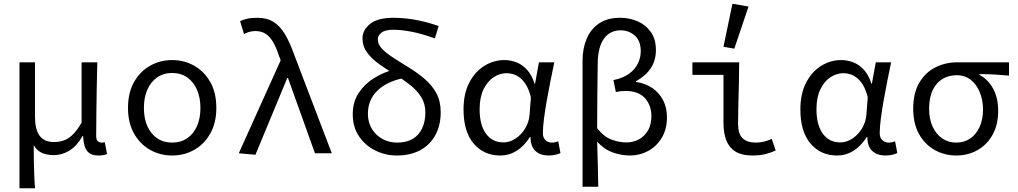

<svg xmlns="http://www.w3.org/2000/svg" viewBox="-20 -819 5440 1026"><path d="M84 187V-486H167V-195Q167 -128 191.5 -94Q216 -60 269 -60Q294 -60 318 -67.5Q342 -75 366.5 -97.5Q391 -120 416 -164V-486H500Q498 -420 497 -351.5Q496 -283 495 -216.5Q494 -150 494 -92Q494 -73 502.5 -65Q511 -57 522 -57Q526 -57 529.5 -57.5Q533 -58 540 -59L552 4Q543 8 531.5 10Q520 12 504 12Q466 12 446.5 -11Q427 -34 424 -92H421Q392 -40 352 -15Q312 10 268 10Q235 10 207.5 -0.5Q180 -11 160 -43Q160 8 161 44.5Q162 81 163 114Q164 147 167 187Z M900 12Q836 12 782.5 -18Q729 -48 696.5 -105Q664 -162 664 -242Q664 -324 696.5 -381Q729 -438 782.5 -468Q836 -498 900 -498Q964 -498 1017.5 -468Q1071 -438 1103.5 -381Q1136 -324 1136 -242Q1136 -162 1103.5 -105Q1071 -48 1017.5 -18Q964 12 900 12ZM900 -57Q946 -57 980 -80Q1014 -103 1032.5 -144.5Q1051 -186 1051 -242Q1051 -298 1032.5 -340Q1014 -382 980 -405.5Q946 -429 900 -429Q854 -429 820 -405.5Q786 -382 767.5 -340Q749 -298 749 -242Q749 -186 767.5 -144.5Q786 -103 820 -80Q854 -57 900 -57Z M1345 8 1256 0 1480 -497 1471 -520Q1456 -566 1438.5 -595.5Q1421 -625 1398.5 -639Q1376 -653 1346 -653Q1326 -653 1311.5 -648.5Q1297 -644 1284 -637L1263 -706Q1280 -714 1301.5 -719Q1323 -724 1355 -724Q1406 -724 1441.5 -702Q1477 -680 1503.5 -635Q1530 -590 1555 -519L1753 0H1663L1519 -402H1515Z M2100 12Q2040 12 1986 -14.5Q1932 -41 1898.5 -90.5Q1865 -140 1865 -209Q1865 -274 1896.5 -322Q1928 -370 1979.5 -402Q2031 -434 2092 -449L2133 -401Q2044 -382 1995 -333Q1946 -284 1946 -211Q1946 -164 1968 -129Q1990 -94 2025.5 -75.5Q2061 -57 2102 -57Q2152 -57 2185.5 -77Q2219 -97 2236 -133.5Q2253 -170 2253 -218Q2253 -265 2231 -300Q2209 -335 2173.5 -363.5Q2138 -392 2097 -417Q2049 -446 2008 -475Q1967 -504 1942 -538Q1917 -572 1917 -615Q1917 -658 1957.5 -691Q1998 -724 2083 -724Q2136 -724 2195 -714Q2254 -704 2324 -680L2304 -614Q2230 -640 2176.5 -650Q2123 -660 2082 -660Q2038 -660 2018.5 -644.5Q1999 -629 1999 -609Q1999 -583 2019.5 -560.5Q2040 -538 2076.5 -514Q2113 -490 2162 -460Q2211 -430 2250 -396.5Q2289 -363 2312 -320.5Q2335 -278 2335 -219Q2335 -150 2307 -98Q2279 -46 2226.5 -17Q2174 12 2100 12Z M2653 12Q2566 12 2511.5 -51.5Q2457 -115 2457 -234Q2457 -318 2487.5 -377Q2518 -436 2568 -467Q2618 -498 2675 -498Q2708 -498 2739.5 -486Q2771 -474 2796.5 -446Q2822 -418 2837 -371H2839L2860 -486H2942Q2932 -438 2921.5 -386Q2911 -334 2902 -282.5Q2893 -231 2887 -185.5Q2881 -140 2881 -107Q2881 -83 2895 -70Q2909 -57 2929 -57Q2937 -57 2946.5 -59Q2956 -61 2963 -64L2975 -1Q2964 4 2948.5 8Q2933 12 2911 12Q2868 12 2841.5 -12Q2815 -36 2815 -87H2812Q2748 12 2653 12ZM2670 -58Q2704 -58 2735 -78.5Q2766 -99 2786.5 -133Q2807 -167 2810 -208L2817 -299Q2807 -339 2792 -364Q2777 -389 2759 -403Q2741 -417 2722.5 -422.5Q2704 -428 2688 -428Q2651 -428 2618 -406.5Q2585 -385 2564 -342Q2543 -299 2543 -235Q2543 -151 2577 -104.5Q2611 -58 2670 -58Z M3093 179V-495Q3093 -560 3115 -612Q3137 -664 3181.5 -694Q3226 -724 3295 -724Q3344 -724 3387.5 -705Q3431 -686 3458 -648Q3485 -610 3485 -551Q3485 -497 3458.5 -456Q3432 -415 3379 -385V-381Q3429 -374 3466 -348.5Q3503 -323 3523.5 -283.5Q3544 -244 3544 -193Q3544 -128 3516 -82Q3488 -36 3443 -12Q3398 12 3347 12Q3300 12 3254 -4.5Q3208 -21 3171 -62Q3173 0 3174.5 59Q3176 118 3177 179ZM3327 -58Q3364 -58 3394.5 -74.5Q3425 -91 3443 -122.5Q3461 -154 3461 -198Q3461 -256 3426.5 -294.5Q3392 -333 3321 -333Q3295 -333 3271 -327L3258 -391Q3311 -402 3343 -426Q3375 -450 3389.5 -481Q3404 -512 3404 -545Q3404 -601 3372 -629Q3340 -657 3296 -657Q3240 -657 3207.5 -612.5Q3175 -568 3174 -479Q3173 -392 3172 -306Q3171 -220 3171 -134Q3207 -88 3248 -73Q3289 -58 3327 -58Z M4000 12Q3946 12 3912 -8Q3878 -28 3862 -67Q3846 -106 3846 -163V-419H3680V-486H3930Q3930 -432 3928.5 -374Q3927 -316 3925.5 -260.5Q3924 -205 3924 -157Q3924 -104 3948 -80.5Q3972 -57 4018 -57Q4037 -57 4059 -61.5Q4081 -66 4104 -77L4125 -15Q4100 -3 4070 4.5Q4040 12 4000 12ZM3904 -559 3846 -569 3894 -799 3980 -784Z M4453 12Q4366 12 4311.5 -51.5Q4257 -115 4257 -234Q4257 -318 4287.5 -377Q4318 -436 4368 -467Q4418 -498 4475 -498Q4508 -498 4539.5 -486Q4571 -474 4596.5 -446Q4622 -418 4637 -371H4639L4660 -486H4742Q4732 -438 4721.5 -386Q4711 -334 4702 -282.5Q4693 -231 4687 -185.5Q4681 -140 4681 -107Q4681 -83 4695 -70Q4709 -57 4729 -57Q4737 -57 4746.5 -59Q4756 -61 4763 -64L4775 -1Q4764 4 4748.5 8Q4733 12 4711 12Q4668 12 4641.5 -12Q4615 -36 4615 -87H4612Q4548 12 4453 12ZM4470 -58Q4504 -58 4535 -78.5Q4566 -99 4586.5 -133Q4607 -167 4610 -208L4617 -299Q4607 -339 4592 -364Q4577 -389 4559 -403Q4541 -417 4522.5 -422.5Q4504 -428 4488 -428Q4451 -428 4418 -406.5Q4385 -385 4364 -342Q4343 -299 4343 -235Q4343 -151 4377 -104.5Q4411 -58 4470 -58Z M5090 12Q5028 12 4975.5 -17Q4923 -46 4891.5 -102Q4860 -158 4860 -238Q4860 -323 4893 -378Q4926 -433 4979.5 -459.5Q5033 -486 5094 -486H5372V-415Q5329 -419 5292.5 -421Q5256 -423 5214 -423V-419Q5261 -394 5287.5 -344.5Q5314 -295 5314 -227Q5314 -152 5284 -98.5Q5254 -45 5203 -16.5Q5152 12 5090 12ZM5090 -57Q5132 -57 5164 -78.5Q5196 -100 5214.5 -140Q5233 -180 5233 -234Q5233 -282 5216.5 -324Q5200 -366 5168.5 -391.5Q5137 -417 5092 -417Q5050 -417 5017 -397.5Q4984 -378 4964.5 -338Q4945 -298 4945 -238Q4945 -182 4964 -141.5Q4983 -101 5015.5 -79Q5048 -57 5090 -57Z"/></svg>

Font: Source Code Variable
Style: Regular
Weight: 400
Monospace: yes
Designer: Paul D. Hunt, Teo Tuominen
Foundry: Adobe Systems Incorporated
Version: Version 1.010;hotconv 1.0.106;makeotfexe 2.5.65593